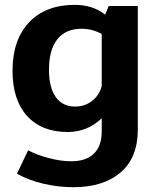

<svg xmlns="http://www.w3.org/2000/svg" viewBox="-20 -549 666 800"><path d="M418 -487.8 433.1 -523.9H554.2V-8.8Q554.2 108.4 482.2 169.7Q410.2 231 286.1 231Q223.1 231 161.1 216.6Q99.1 202.1 50.8 174.8L97.2 77.1Q132.3 96.2 183.1 109.6Q233.9 123 276.9 123Q337.9 123 370.8 91.6Q403.8 60.1 403.8 -1V-56.2Q343.8 1 262.2 1Q153.3 1 92.8 -65.9Q32.2 -132.8 32.2 -253.9Q32.2 -382.8 101.1 -455.8Q169.9 -528.8 292 -528.8Q329.1 -528.8 361.6 -518.3Q394 -507.8 418 -487.8ZM184.1 -258.8Q184.1 -184.6 212.2 -144.8Q240.2 -105 293 -105Q333 -105 363 -127.9Q393.1 -150.9 403.8 -189.9V-407.2Q365.7 -429.2 319.8 -429.2Q253.9 -429.2 219 -385.5Q184.1 -341.8 184.1 -258.8Z"/></svg>

Font: Sarala
Style: Bold
Weight: 700
Designer: Andres Torresi
Foundry: Huerta Tipografica
Version: Version 1.004;PS 001.003;hotconv 1.0.70;makeotf.lib2.5.58329